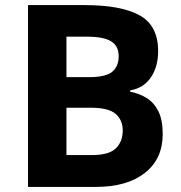

<svg xmlns="http://www.w3.org/2000/svg" viewBox="-20 -734 712 754"><path d="M312 -714Q455 -714 528 -674Q601 -634 601 -533Q601 -472 572.5 -430Q544 -388 491 -379V-374Q527 -367 556 -349Q585 -331 602 -297Q619 -263 619 -207Q619 -110 549 -55Q479 0 357 0H90V-714ZM329 -431Q395 -431 420.5 -452Q446 -473 446 -513Q446 -554 416 -572Q386 -590 321 -590H241V-431ZM241 -311V-125H340Q408 -125 435 -151.5Q462 -178 462 -222Q462 -262 434.5 -286.5Q407 -311 335 -311Z"/></svg>

Font: Noto Sans Myanmar
Style: Bold
Weight: 700
Designer: Monotype Design Team
Foundry: Monotype Imaging Inc.
Version: Version 2.107; ttfautohint (v1.8.4.7-5d5b)